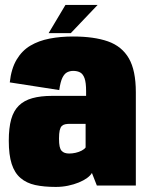

<svg xmlns="http://www.w3.org/2000/svg" viewBox="-20 -750 596 776"><path d="M205.5 5.5Q231.5 5.5 255.2 0.5Q279 -4.5 298.5 -12.5Q318 -20.5 331.8 -30.5Q345.5 -40.5 351.5 -51L371.5 0H529V-377Q529 -465.5 500.8 -514.2Q472.5 -563 416.2 -582.8Q360 -602.5 275 -602.5Q224.5 -602.5 180.5 -594Q136.5 -585.5 102.8 -565.5Q69 -545.5 47.2 -509Q25.5 -472.5 19.5 -417L219.5 -386Q224 -419 232.2 -435.8Q240.5 -452.5 251.8 -458Q263 -463.5 275.5 -463.5Q292.5 -463.5 304 -457.2Q315.5 -451 321.8 -433.5Q328 -416 328 -382V-362.5H190.5Q144 -362.5 110.8 -353.2Q77.5 -344 56.2 -323.2Q35 -302.5 25.2 -267.8Q15.5 -233 15.5 -181Q15.5 -124 27.2 -87.5Q39 -51 63 -30.5Q87 -10 122.2 -2.2Q157.5 5.5 205.5 5.5ZM259.5 -129.5Q250 -129.5 242.2 -132Q234.5 -134.5 229 -140.5Q223.5 -146.5 221 -158.2Q218.5 -170 218.5 -190Q218.5 -210.5 221.2 -222.8Q224 -235 229.5 -240.5Q235 -246 243.5 -247.8Q252 -249.5 262.5 -249.5H326V-154Q321 -147 310 -141.2Q299 -135.5 285.8 -132.5Q272.5 -129.5 259.5 -129.5ZM176.5 -616H266L374.5 -730H244.5Z"/></svg>

Font: Anybody Condensed Black
Style: Regular
Weight: 900
Width: 3
Designer: Tyler Finck
Foundry: Etcetera Type Company
Version: Version 1.113;gftools[0.9.25]